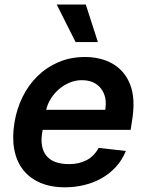

<svg xmlns="http://www.w3.org/2000/svg" viewBox="-20 -799 633 830"><path d="M42.6 -269.5Q52.2 -328.1 77.4 -379.6Q102.6 -431.1 141.9 -469.6Q181.1 -508.2 233 -530.4Q284.8 -552.6 347.7 -552.6Q380 -552.6 410 -545.6Q440 -538.7 465.4 -524.3Q490.8 -509.9 510.7 -487.4Q530.5 -464.8 542.6 -433.6Q566.8 -372.2 550.8 -277L544.7 -237.6H164.4L164.1 -235.8Q156.6 -197.8 161.4 -170.1Q166.2 -142.4 181.5 -124.5Q196.7 -106.5 221.6 -98Q246.4 -89.5 279.1 -89.5Q322.1 -89.5 354.8 -106.9Q387.4 -124.3 406.6 -159.8L524.1 -146.3Q507.5 -105.8 479.9 -76.3Q452.4 -46.9 417.6 -27.5Q382.8 -8.2 342.7 1.2Q302.6 10.7 260.7 10.7Q199.2 10.7 153.4 -9.2Q107.6 -29.1 79.4 -65.5Q51.1 -101.9 41.5 -153.8Q32 -205.6 42.6 -269.5ZM435 -324.2Q444.2 -380.7 416.5 -416.2Q388.8 -452.4 333.1 -452.4Q306.5 -452.4 281.2 -441.9Q256 -431.5 235.4 -413.9Q214.8 -396.3 200.1 -373Q185.4 -349.8 179.7 -324.2ZM350.9 -779.5 403.1 -617.2H306.8L225.1 -779.5Z"/></svg>

Font: Inter P Semi Bold
Style: Italic
Weight: 600
Italic angle: 9.39999°
Designer: Rasmus Andersson
Foundry: rsms
Version: Version 3.018;git-588b23468